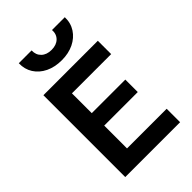

<svg xmlns="http://www.w3.org/2000/svg" viewBox="-271 -1052 1161 1161"><g transform="rotate(-45 310.0 -471.0)"><path d="M88.5 0V-700H554V-586H218.5V-416.5H505.5V-310H218.5V-115H557.5V0ZM317.5 -770.5Q258 -770.5 213 -792.2Q168 -814 143.2 -852.8Q118.5 -891.5 120 -942H229.5Q228 -904.5 252 -881.5Q276 -858.5 317.5 -858.5Q359 -858.5 382.8 -881.5Q406.5 -904.5 404 -942H513.5Q515 -891.5 489.8 -852.8Q464.5 -814 419.8 -792.2Q375 -770.5 317.5 -770.5Z"/></g></svg>

Font: Geologica Roman Medium
Style: Regular
Weight: 500
Designer: Sindre Bremnes, Frode Helland
Foundry: Monokrom Skriftforlag AS
Version: Version 1.010;gftools[0.9.28]